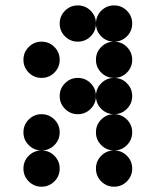

<svg xmlns="http://www.w3.org/2000/svg" viewBox="-20 -704 587 724"><path d="M341.8 -615.2Q341.8 -643.6 361.8 -663.6Q381.8 -683.6 410.2 -683.6Q438.5 -683.6 458.5 -663.6Q478.5 -643.6 478.5 -615.2Q478.5 -586.9 458.5 -566.9Q438.5 -546.9 410.2 -546.9Q381.8 -546.9 361.8 -566.9Q341.8 -586.9 341.8 -615.2ZM205.1 -615.2Q205.1 -643.6 225.1 -663.6Q245.1 -683.6 273.4 -683.6Q301.8 -683.6 321.8 -663.6Q341.8 -643.6 341.8 -615.2Q341.8 -586.9 321.8 -566.9Q301.8 -546.9 273.4 -546.9Q245.1 -546.9 225.1 -566.9Q205.1 -586.9 205.1 -615.2ZM341.8 -478.5Q341.8 -506.8 361.8 -526.9Q381.8 -546.9 410.2 -546.9Q438.5 -546.9 458.5 -526.9Q478.5 -506.8 478.5 -478.5Q478.5 -450.2 458.5 -430.2Q438.5 -410.2 410.2 -410.2Q381.8 -410.2 361.8 -430.2Q341.8 -450.2 341.8 -478.5ZM68.4 -478.5Q68.4 -506.8 88.4 -526.9Q108.4 -546.9 136.7 -546.9Q165 -546.9 185.1 -526.9Q205.1 -506.8 205.1 -478.5Q205.1 -450.2 185.1 -430.2Q165 -410.2 136.7 -410.2Q108.4 -410.2 88.4 -430.2Q68.4 -450.2 68.4 -478.5ZM341.8 -341.8Q341.8 -370.1 361.8 -390.1Q381.8 -410.2 410.2 -410.2Q438.5 -410.2 458.5 -390.1Q478.5 -370.1 478.5 -341.8Q478.5 -313.5 458.5 -293.5Q438.5 -273.4 410.2 -273.4Q381.8 -273.4 361.8 -293.5Q341.8 -313.5 341.8 -341.8ZM205.1 -341.8Q205.1 -370.1 225.1 -390.1Q245.1 -410.2 273.4 -410.2Q301.8 -410.2 321.8 -390.1Q341.8 -370.1 341.8 -341.8Q341.8 -313.5 321.8 -293.5Q301.8 -273.4 273.4 -273.4Q245.1 -273.4 225.1 -293.5Q205.1 -313.5 205.1 -341.8ZM341.8 -205.1Q341.8 -233.4 361.8 -253.4Q381.8 -273.4 410.2 -273.4Q438.5 -273.4 458.5 -253.4Q478.5 -233.4 478.5 -205.1Q478.5 -176.8 458.5 -156.7Q438.5 -136.7 410.2 -136.7Q381.8 -136.7 361.8 -156.7Q341.8 -176.8 341.8 -205.1ZM68.4 -205.1Q68.4 -233.4 88.4 -253.4Q108.4 -273.4 136.7 -273.4Q165 -273.4 185.1 -253.4Q205.1 -233.4 205.1 -205.1Q205.1 -176.8 185.1 -156.7Q165 -136.7 136.7 -136.7Q108.4 -136.7 88.4 -156.7Q68.4 -176.8 68.4 -205.1ZM341.8 -68.4Q341.8 -96.7 361.8 -116.7Q381.8 -136.7 410.2 -136.7Q438.5 -136.7 458.5 -116.7Q478.5 -96.7 478.5 -68.4Q478.5 -40 458.5 -20Q438.5 0 410.2 0Q381.8 0 361.8 -20Q341.8 -40 341.8 -68.4ZM68.4 -68.4Q68.4 -96.7 88.4 -116.7Q108.4 -136.7 136.7 -136.7Q165 -136.7 185.1 -116.7Q205.1 -96.7 205.1 -68.4Q205.1 -40 185.1 -20Q165 0 136.7 0Q108.4 0 88.4 -20Q68.4 -40 68.4 -68.4Z"/></svg>

Font: DatDot
Style: Bold
Weight: 700
Designer: GGBot
Version: 1.00